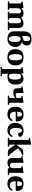

<svg xmlns="http://www.w3.org/2000/svg" viewBox="2535 -3334 1029 6139"><g transform="rotate(90 3049.5 -264.5)"><path d="M25.9 0V-38.1Q69.3 -40.5 80.1 -48.1Q90.8 -55.7 90.8 -86.9V-380.9Q90.8 -409.7 85.2 -420.2Q79.6 -430.7 66.9 -432.1L32.2 -437V-473.1L229 -502L242.2 -433.1Q244.6 -434.6 262 -445.8Q279.3 -457 282.7 -459Q286.1 -460.9 301.3 -470Q316.4 -479 322 -481.2Q327.6 -483.4 341.1 -489Q354.5 -494.6 363.3 -496.3Q372.1 -498 384.3 -500Q396.5 -502 408.2 -502Q459.5 -502 492.9 -480.5Q526.4 -459 543.9 -426.8Q547.9 -429.2 570.8 -444.1Q593.8 -459 605.2 -465.6Q616.7 -472.2 637.9 -482.7Q659.2 -493.2 678.7 -497.6Q698.2 -502 717.8 -502Q794.9 -502 834.5 -460.4Q874 -418.9 874 -347.2V-86.9Q874 -55.7 884.8 -48.1Q895.5 -40.5 939 -38.1V0H669.9V-38.1L690.9 -40Q708.5 -41.5 715.8 -49.1Q723.1 -56.6 723.1 -80.1V-329.1Q723.1 -371.6 703.4 -398.2Q683.6 -424.8 647.9 -424.8Q609.4 -424.8 583.7 -397.5Q558.1 -370.1 558.1 -310.1V-80.1Q558.1 -56.6 565.2 -49.1Q572.3 -41.5 589.8 -40L610.8 -38.1V0H354V-38.1L375 -40Q392.6 -41.5 399.9 -49.1Q407.2 -56.6 407.2 -80.1V-329.1Q407.2 -372.1 388.7 -398.4Q370.1 -424.8 335 -424.8Q296.4 -424.8 269.3 -397.5Q242.2 -370.1 242.2 -310.1V-80.1Q242.2 -56.6 249.3 -49.1Q256.3 -41.5 273.9 -40L294.9 -38.1V0Z M1433.6 -598.1Q1433.6 -543.9 1399.7 -504.2Q1365.7 -464.4 1324.7 -451.2V-450.2Q1407.7 -425.3 1444.8 -371.8Q1481.9 -318.4 1481.9 -231.9Q1481.9 -186 1464.4 -142.3Q1446.8 -98.6 1415.3 -64.2Q1383.8 -29.8 1335.9 -8.8Q1288.1 12.2 1231.9 12.2Q1177.7 12.2 1133.1 0Q1088.4 -12.2 1053.7 -36.9Q1019 -61.5 1000 -103.3Q981 -145 981 -200.2V-474.1Q981 -524.4 986.1 -563.2Q991.2 -602.1 1007.1 -640.4Q1022.9 -678.7 1049.3 -703.4Q1075.7 -728 1120.6 -743.4Q1165.5 -758.8 1226.6 -758.8Q1333.5 -758.8 1383.5 -718.5Q1433.6 -678.2 1433.6 -598.1ZM1131.8 -548.8V-450.2Q1149.9 -460.9 1199.7 -481Q1209 -484.4 1223.9 -489Q1238.8 -493.7 1246.8 -496.3Q1254.9 -499 1265.6 -505.1Q1276.4 -511.2 1281.7 -519Q1287.1 -526.9 1291 -540.3Q1294.9 -553.7 1294.9 -571.8Q1294.9 -586.9 1294.7 -595.7Q1294.4 -604.5 1293 -621.3Q1291.5 -638.2 1288.8 -648.7Q1286.1 -659.2 1280.5 -672.6Q1274.9 -686 1267.1 -693.8Q1259.3 -701.7 1246.8 -707.3Q1234.4 -712.9 1218.8 -712.9Q1200.7 -712.9 1186.5 -706.8Q1172.4 -700.7 1163.3 -692.1Q1154.3 -683.6 1147.9 -668.2Q1141.6 -652.8 1138.7 -640.9Q1135.7 -628.9 1134 -609.1Q1132.3 -589.4 1132.1 -578.6Q1131.8 -567.9 1131.8 -548.8ZM1231 -34.2Q1254.9 -34.2 1272.7 -50Q1290.5 -65.9 1299.8 -87.9Q1309.1 -109.9 1314.5 -140.4Q1319.8 -170.9 1321.3 -192.6Q1322.8 -214.4 1322.8 -236.8Q1322.8 -258.8 1321.8 -275.9Q1320.8 -293 1317.6 -314.7Q1314.5 -336.4 1307.9 -352.3Q1301.3 -368.2 1291 -382.3Q1280.8 -396.5 1264.4 -403.8Q1248 -411.1 1226.6 -411.1Q1198.7 -411.1 1179 -394.3Q1159.2 -377.4 1149.7 -349.6Q1140.1 -321.8 1136 -294.2Q1131.8 -266.6 1131.8 -236.8Q1131.8 -34.2 1231 -34.2Z M1811.5 -456.1Q1711.4 -456.1 1711.4 -245.1Q1711.4 -34.2 1811.5 -34.2Q1911.6 -34.2 1911.6 -245.1Q1911.6 -456.1 1811.5 -456.1ZM1552.7 -245.1Q1552.7 -502 1811.5 -502Q2070.3 -502 2070.3 -245.1Q2070.3 12.2 1811.5 12.2Q1552.7 12.2 1552.7 -245.1Z M2338.4 -151.9Q2338.4 -121.1 2342.3 -101.1Q2355.5 -34.2 2421.4 -34.2Q2459 -34.2 2482.4 -59.6Q2505.9 -85 2515.6 -128.7Q2525.4 -172.4 2525.4 -236.8Q2525.4 -283.7 2519.3 -318.6Q2513.2 -353.5 2503.9 -373.3Q2494.6 -393.1 2480.7 -405Q2466.8 -417 2453.9 -420.9Q2440.9 -424.8 2425.3 -424.8Q2366.7 -424.8 2345.7 -365.2Q2338.4 -344.2 2338.4 -310.1ZM2122.6 191.9Q2166 189.5 2176.8 181.9Q2187.5 174.3 2187.5 143.1V-380.9Q2187.5 -409.7 2181.9 -420.2Q2176.3 -430.7 2163.6 -432.1L2128.4 -437V-473.1L2320.3 -502L2338.4 -433.1Q2383.3 -467.3 2419.7 -484.6Q2456.1 -502 2503.4 -502Q2539.6 -502 2571.5 -487.1Q2603.5 -472.2 2629.2 -443.1Q2654.8 -414.1 2669.7 -366.5Q2684.6 -318.8 2684.6 -258.8Q2684.6 -194.8 2670.7 -146.7Q2656.7 -98.6 2633.5 -68.6Q2610.4 -38.6 2575.2 -20.3Q2540 -2 2502.4 5.1Q2464.8 12.2 2417.5 12.2Q2369.1 12.2 2338.4 0V143.1Q2338.4 174.3 2352.1 181.9Q2365.7 189.5 2421.4 191.9V230H2122.6Z M3264.2 -381.8V-86.9Q3264.2 -55.7 3274.9 -48.1Q3285.6 -40.5 3329.1 -38.1V0H3038.1V-38.1Q3089.4 -40.5 3101.3 -48.1Q3113.3 -55.7 3113.3 -86.9V-231Q3078.1 -210 3059.8 -200.4Q3041.5 -190.9 3009.5 -182.4Q2977.5 -173.8 2940.4 -173.8Q2866.2 -173.8 2834.2 -206.1Q2802.2 -238.3 2802.2 -312V-380.9Q2802.2 -409.7 2796.6 -420.2Q2791 -430.7 2778.3 -432.1L2743.2 -437V-473.1L2946.3 -502L2953.1 -496.1V-381.8V-310.1Q2953.1 -276.9 2965.1 -263.9Q2977.1 -251 3012.2 -251Q3042 -251 3072.3 -257.8Q3095.7 -263.2 3104.5 -274.9Q3113.3 -286.6 3113.3 -304.2V-380.9Q3113.3 -409.7 3107.7 -420.2Q3102.1 -430.7 3089.4 -432.1L3054.2 -437V-473.1L3257.3 -502L3264.2 -496.1Z M3550.8 -299.8H3674.8Q3692.4 -299.8 3699.2 -306.6Q3706.1 -313.5 3706.1 -333Q3706.1 -353.5 3703.4 -372.6Q3700.7 -391.6 3693.6 -411.6Q3686.5 -431.6 3671.4 -443.8Q3656.2 -456.1 3634.8 -456.1Q3611.3 -456.1 3594.2 -442.1Q3577.1 -428.2 3568.1 -404.5Q3559.1 -380.9 3554.9 -354.7Q3550.8 -328.6 3550.8 -299.8ZM3392.1 -245.1Q3392.1 -288.6 3400.4 -325.9Q3408.7 -363.3 3427.2 -396Q3445.8 -428.7 3473.9 -451.9Q3502 -475.1 3543.9 -488.5Q3585.9 -502 3638.7 -502Q3693.8 -502 3735.8 -487.8Q3777.8 -473.6 3801.3 -452.6Q3824.7 -431.6 3839.1 -402.3Q3853.5 -373 3858.2 -347.4Q3862.8 -321.8 3862.8 -293.9Q3862.8 -270.5 3850.1 -261.2Q3837.4 -252 3809.1 -252H3550.8Q3550.8 -210.9 3557.9 -178.2Q3564.9 -145.5 3580.1 -119.4Q3595.2 -93.3 3621.8 -79.1Q3648.4 -64.9 3685.1 -64.9Q3772.5 -64.9 3818.8 -153.8L3855 -133.8Q3798.3 12.2 3636.7 12.2Q3582.5 12.2 3540 -1.7Q3497.6 -15.6 3470.2 -39.1Q3442.9 -62.5 3424.8 -95.9Q3406.7 -129.4 3399.4 -166Q3392.1 -202.6 3392.1 -245.1Z M3910.6 -241.2Q3910.6 -367.2 3978.5 -435.1Q4045.4 -502 4163.6 -502Q4210.4 -502 4253.2 -489.7Q4295.9 -477.5 4325.2 -451.7Q4354.5 -425.8 4354.5 -392.1Q4354.5 -361.8 4328.4 -345.9Q4302.2 -330.1 4271.5 -330.1Q4233.9 -330.1 4223.6 -365.2Q4210 -413.1 4194.8 -434.6Q4179.7 -456.1 4154.3 -456.1Q4119.6 -456.1 4094.5 -407.5Q4069.3 -358.9 4069.3 -265.1Q4069.3 -209 4079.8 -168.5Q4090.3 -127.9 4109.1 -106.2Q4127.9 -84.5 4149.7 -74.7Q4171.4 -64.9 4197.3 -64.9Q4239.7 -64.9 4270.3 -85.7Q4300.8 -106.4 4325.7 -155.8L4360.4 -140.1Q4312.5 12.2 4145.5 12.2Q4037.1 12.2 3973.9 -53Q3910.6 -118.2 3910.6 -241.2Z M4389.2 0V-38.1Q4432.6 -40.5 4443.4 -48.1Q4454.1 -55.7 4454.1 -86.9V-621.1Q4454.1 -649.4 4448.7 -659.9Q4443.4 -670.4 4430.2 -672.9L4395 -679.2V-714.8L4598.1 -742.2L4605 -735.8V-272H4606.9L4679.2 -374Q4729.5 -444.3 4741.2 -460Q4766.1 -490.2 4800.3 -490.2H4945.3V-458Q4886.7 -445.3 4839.4 -416.7Q4792 -388.2 4747.1 -345.2L4725.1 -323.2Q4812.5 -185.1 4900.9 -85.9Q4923.3 -60.1 4936.5 -49.1Q4949.7 -38.1 4965.3 -32.2V0H4875Q4818.8 0 4785.9 -12.7Q4752.9 -25.4 4727.1 -59.1Q4665.5 -141.1 4606.9 -253.9H4605V-86.9Q4605 -55.7 4615.7 -48.1Q4626.5 -40.5 4669.9 -38.1V0Z M4974.6 -437V-473.1L5177.7 -502L5184.6 -496.1V-381.8V-175.8Q5184.6 -118.7 5205.8 -92.8Q5227.1 -66.9 5268.6 -66.9Q5299.3 -66.9 5319.8 -80.6Q5340.3 -94.2 5347.7 -113.8Q5355.5 -133.8 5355.5 -169.9V-380.9Q5355.5 -409.7 5349.9 -420.2Q5344.2 -430.7 5331.5 -432.1L5296.9 -437V-473.1L5499.5 -502L5506.8 -496.1V-381.8V-86.9Q5506.8 -55.7 5517.6 -48.1Q5528.3 -40.5 5571.8 -38.1V0H5363.8L5355.5 -56.2Q5348.6 -52.2 5324 -36.9Q5299.3 -21.5 5283 -12.9Q5266.6 -4.4 5237.5 3.9Q5208.5 12.2 5178.7 12.2Q5149.9 12.2 5125.5 4.9Q5101.1 -2.4 5079.6 -18.8Q5058.1 -35.2 5045.9 -65.7Q5033.7 -96.2 5033.7 -138.2V-380.9Q5033.7 -409.7 5028.1 -420.2Q5022.5 -430.7 5009.8 -432.1Z M5773.4 -299.8H5897.5Q5915 -299.8 5921.9 -306.6Q5928.7 -313.5 5928.7 -333Q5928.7 -353.5 5926 -372.6Q5923.3 -391.6 5916.3 -411.6Q5909.2 -431.6 5894 -443.8Q5878.9 -456.1 5857.4 -456.1Q5834 -456.1 5816.9 -442.1Q5799.8 -428.2 5790.8 -404.5Q5781.7 -380.9 5777.6 -354.7Q5773.4 -328.6 5773.4 -299.8ZM5614.7 -245.1Q5614.7 -288.6 5623 -325.9Q5631.3 -363.3 5649.9 -396Q5668.5 -428.7 5696.5 -451.9Q5724.6 -475.1 5766.6 -488.5Q5808.6 -502 5861.3 -502Q5916.5 -502 5958.5 -487.8Q6000.5 -473.6 6023.9 -452.6Q6047.4 -431.6 6061.8 -402.3Q6076.2 -373 6080.8 -347.4Q6085.4 -321.8 6085.4 -293.9Q6085.4 -270.5 6072.8 -261.2Q6060.1 -252 6031.7 -252H5773.4Q5773.4 -210.9 5780.5 -178.2Q5787.6 -145.5 5802.7 -119.4Q5817.9 -93.3 5844.5 -79.1Q5871.1 -64.9 5907.7 -64.9Q5995.1 -64.9 6041.5 -153.8L6077.6 -133.8Q6021 12.2 5859.4 12.2Q5805.2 12.2 5762.7 -1.7Q5720.2 -15.6 5692.9 -39.1Q5665.5 -62.5 5647.5 -95.9Q5629.4 -129.4 5622.1 -166Q5614.7 -202.6 5614.7 -245.1Z"/></g></svg>

Font: Linguistics Pro
Style: Bold
Weight: 700
Designer: Stefan Peev, Context Ltd
Foundry: Stefan Peev, Context Ltd
Version: Version 001.000